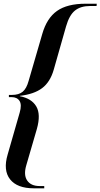

<svg xmlns="http://www.w3.org/2000/svg" viewBox="-20 -812 540 1032"><path d="M86.9 -294.9Q149.9 -282.7 175 -240Q200.2 -197.3 178.2 -119.1L121.1 77.1Q106 128.9 126.2 158.4Q146.5 188 192.9 188H217.8V200.2H162.1Q72.3 200.2 34.2 151.9Q-3.9 103.5 21 19L85.9 -207Q98.1 -249 85 -269.5Q71.8 -290 42 -290H27.8V-301.8H43.9Q81.1 -301.8 101.8 -318.8Q122.6 -335.9 133.8 -377L207 -628.9Q231.4 -714.4 286.4 -753.2Q341.3 -792 439.9 -792H500L499 -779.8H464.8Q413.6 -779.8 383.1 -755.4Q352.5 -731 335 -669.9L269 -438Q250 -371.1 206.5 -338.4Q163.1 -305.7 86.9 -296.9Z"/></svg>

Font: Nyght Serif Medium Italic
Style: Regular
Weight: 500
Italic angle: -16°
Designer: Maksym Kobuzan
Version: Version 0.410;Glyphs 3.1.2 (3151)